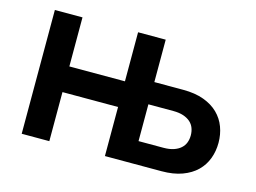

<svg xmlns="http://www.w3.org/2000/svg" viewBox="-79 -674 1077 809"><g transform="rotate(15 460.0 -270.0)"><path d="M69 0V-540H189.5V-326H432V-540H552.5V-355H679Q730.5 -355 768.5 -341Q806.5 -327 831.2 -302.8Q856 -278.5 868 -246.2Q880 -214 880 -177.5Q880 -141 868 -108.8Q856 -76.5 831.2 -52.2Q806.5 -28 768.5 -14Q730.5 0 679 0H432V-214H189.5V0ZM661 -97.5Q687 -97.5 705.5 -103.8Q724 -110 736 -120.8Q748 -131.5 753.5 -146Q759 -160.5 759 -177.5Q759 -194.5 753.5 -209.2Q748 -224 736 -234.8Q724 -245.5 705.5 -251.8Q687 -258 661 -258H552.5V-97.5Z"/></g></svg>

Font: Vela Sans Bd
Style: Bold
Weight: 700
Designer: Principal design: Mikhail Sharanda - project Manrope.
Design modification: Ravid Balaliev
Foundry: Mikhail Sharanda
Version: Version 1.001